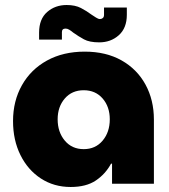

<svg xmlns="http://www.w3.org/2000/svg" viewBox="-20 -733 675 766"><path d="M262 13Q195 13 143 -21Q91 -55 61.5 -114.5Q32 -174 32 -250Q32 -330 67.5 -393Q103 -456 167.5 -491.5Q232 -527 318 -527Q403 -527 465 -492Q527 -457 560.5 -395.5Q594 -334 594 -256V0H427V-80H423Q401 -39 362.5 -13Q324 13 262 13ZM314 -138Q361 -138 389.5 -172Q418 -206 418 -257Q418 -307 389.5 -340Q361 -373 314 -373Q267 -373 238.5 -340Q210 -307 210 -257Q210 -206 238.5 -172Q267 -138 314 -138ZM376 -564Q337 -564 315 -576Q293 -588 272 -603Q265 -609 257 -614Q249 -619 242 -619Q227 -619 227 -605V-575H136V-603Q136 -657 168 -685Q200 -713 246 -713Q280 -713 303 -701Q326 -689 346 -674Q354 -669 363 -663Q372 -657 379 -657Q385 -657 390 -661Q395 -665 395 -674V-703H486V-674Q486 -621 454 -592.5Q422 -564 376 -564Z"/></svg>

Font: MuseoModerno ExtraBold
Style: Regular
Weight: 800
Designer: Pablo Cosgaya, Héctor Gatti, Marcela Romero, and the Authors of The MuseoModerno Project.
Foundry: Omnibus-Type Team
Version: Version 1.001